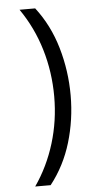

<svg xmlns="http://www.w3.org/2000/svg" viewBox="-61 -830 542 1003"><g transform="rotate(-5 209.5 -328.5)"><path d="M82 135Q150 37 186 -80.5Q222 -198 222 -325Q222 -453 186.5 -572Q151 -691 81 -792H163Q237 -696 272.5 -574Q308 -452 308 -324Q308 -196 272.5 -77.5Q237 41 163 135Z"/></g></svg>

Font: telugu25
Style: Book
Weight: 400
Designer: Jelle Bosma - Monotype Design Team
Foundry: Monotype Imaging Inc.
Version: Version 2.003